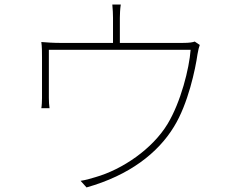

<svg xmlns="http://www.w3.org/2000/svg" viewBox="-20 -805 1040 841"><path d="M833 -623C825 -620 812 -617 779 -617H505V-727C505 -740 506 -766 509 -785H472C474 -766 475 -740 475 -727V-617H246C214 -617 185 -619 161 -621C164 -601 164 -573 164 -553V-375C164 -363 163 -341 161 -331H197C195 -342 194 -363 194 -376V-587H815C809 -505 772 -358 714 -262C648 -153 517 -63 398 -29C376 -22 354 -16 333 -13L359 16C547 -37 672 -135 742 -250C804 -350 836 -503 845 -567C848 -585 852 -601 855 -608Z"/></svg>

Font: Noto Sans CJK Thin
Style: Regular
Weight: 100
Designer: Ryoko NISHIZUKA (kana & ideographs); Paul D. Hunt (Latin, Greek & Cyrillic); Wenlong ZHANG (bopomofo); Sandoll Communica
Foundry: Adobe Systems Incorporated
Version: Version 1.000;PS 1;hotconv 1.0.78;makeotf.lib2.5.61930